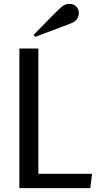

<svg xmlns="http://www.w3.org/2000/svg" viewBox="-20 -981 540 1001"><path d="M81 0ZM451 0H81V-728H180V-75H460ZM300 -944Q319 -961 341 -961Q364 -961 377.5 -947Q391 -933 391 -913Q391 -897 382 -883Q373 -869 356 -862Q351 -859 302.5 -841Q254 -823 209 -806L164 -789L155 -799Q281 -929 300 -944Z"/></svg>

Font: Myanmar Chatu
Style: Regular
Weight: 400
Designer: Danh Hong
Foundry: Google Inc.
Version: Version 2.00 November 20, 2015